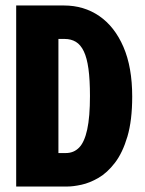

<svg xmlns="http://www.w3.org/2000/svg" viewBox="-20 -680 530 700"><path d="M112 0V-122H220Q249 -122 268.5 -142Q288 -162 298 -208Q308 -254 308 -330Q308 -389 302.5 -429Q297 -469 285.5 -493Q274 -517 256.5 -527.5Q239 -538 216 -538H112V-660H213Q286 -660 342 -621.5Q398 -583 430 -509Q462 -435 462 -328Q462 -241 444.5 -182Q427 -123 399 -86.5Q371 -50 339 -31.5Q307 -13 277 -6.5Q247 0 226 0ZM39 0V-660H193V0Z"/></svg>

Font: Bricolage Grotesque 48pt Condensed ExtraBold
Style: Regular
Weight: 800
Width: 3
Designer: Mathieu Triay
Foundry: Atelier Triay
Version: Version 1.001;gftools[0.9.33.dev8+g029e19f]